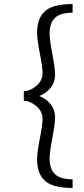

<svg xmlns="http://www.w3.org/2000/svg" viewBox="-20 -768 415 952"><path d="M340 164Q242 164 203 128.5Q164 93 164 23Q164 -13 177.5 -81Q191 -149 191 -179Q191 -216 160 -242Q129 -268 98 -268V-316Q129 -316 160 -342Q191 -368 191 -405Q191 -435 177.5 -503Q164 -571 164 -607Q164 -677 203 -712.5Q242 -748 340 -748V-705Q278 -705 252 -679Q226 -653 226 -602Q226 -570 239.5 -500Q253 -430 253 -397Q253 -361 232 -334Q211 -307 175 -292Q211 -277 232 -250Q253 -223 253 -187Q253 -154 239.5 -84Q226 -14 226 18Q226 69 252 95Q278 121 340 121Z"/></svg>

Font: Arsenal
Style: Regular
Weight: 400
Designer: Andrij Shevchenko
Foundry: Stairsfor
Version: Version 2.001;PS 002.001;hotconv 1.0.88;makeotf.lib2.5.64775